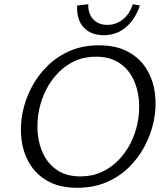

<svg xmlns="http://www.w3.org/2000/svg" viewBox="-20 -882 786 911"><path d="M347 9Q265 9 209 -21.5Q153 -52 121.5 -104Q90 -156 82 -220.5Q74 -285 88 -352Q101 -413 130.5 -469Q160 -525 206 -570Q252 -615 313 -641Q374 -667 449 -667Q532 -667 588.5 -636Q645 -605 676.5 -552.5Q708 -500 715.5 -435.5Q723 -371 709 -305Q696 -244 666 -187.5Q636 -131 590 -86.5Q544 -42 483 -16.5Q422 9 347 9ZM362 -45Q418 -45 463 -66Q508 -87 542.5 -122.5Q577 -158 599.5 -202.5Q622 -247 632 -295Q644 -352 639 -408Q634 -464 610.5 -510.5Q587 -557 543.5 -585Q500 -613 435 -613Q379 -613 334 -592Q289 -571 255 -535.5Q221 -500 198.5 -455.5Q176 -411 166 -363Q154 -306 159 -249.5Q164 -193 187.5 -147Q211 -101 254 -73Q297 -45 362 -45ZM472 -715Q412 -715 377.5 -751.5Q343 -788 346 -856L399 -862Q397 -819 421.5 -791.5Q446 -764 489 -764Q530 -764 562.5 -789.5Q595 -815 610 -862L644 -856Q621 -789 576.5 -752Q532 -715 472 -715Z"/></svg>

Font: Ysabeau Office
Style: Italic
Weight: 400
Italic angle: -12°
Designer: Christian Thalmann (Catharsis Fonts)
Version: Version 2.001;gftools[0.9.30]; featfreeze: tnum,lnum,ss02